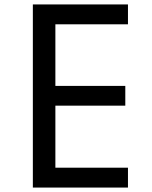

<svg xmlns="http://www.w3.org/2000/svg" viewBox="-20 -845 684 865"><path d="M128 0V-825H556.5V-735.5H229.5V-458H544.5V-369H229.5V-89.5H556.5V0Z"/></svg>

Font: Spartan Thin Medium
Style: Regular
Weight: 500
Version: Version 1.004